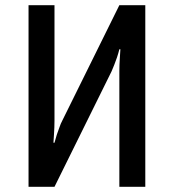

<svg xmlns="http://www.w3.org/2000/svg" viewBox="-20 -720 670 740"><path d="M190 0H90V-700H190V-255Q190 -244 189.5 -229Q189 -214 188 -201Q187 -185 186 -170H190Q194 -185 199 -201Q204 -214 209 -229Q214 -244 220 -255L440 -700H540V0H440V-445Q440 -456 440.5 -470.5Q441 -485 442 -499Q443 -514 444 -530H440Q436 -514 431 -499Q426 -485 420.5 -470.5Q415 -456 410 -445Z"/></svg>

Font: Scada
Style: Regular
Weight: 400
Designer: Jovanny Lemonad
Foundry: Jovanny Lemonad
Version: Version 3.005; ttfautohint (v0.91) -l 8 -r 50 -G 200 -x 0 -w